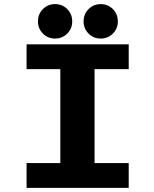

<svg xmlns="http://www.w3.org/2000/svg" viewBox="-20 -916 750 936"><path d="M607.5 -579H441V-121H607.5V0H109.5V-121H274V-579H109.5V-700H607.5ZM248.5 -728Q213.5 -728 189.2 -752.2Q165 -776.5 165 -811.5Q165 -847.5 189.2 -871.8Q213.5 -896 248.5 -896Q283.5 -896 307.8 -871.8Q332 -847.5 332 -811.5Q332 -776.5 307.8 -752.2Q283.5 -728 248.5 -728ZM471 -728Q436 -728 411.8 -752.2Q387.5 -776.5 387.5 -811.5Q387.5 -847.5 411.8 -871.8Q436 -896 471 -896Q506 -896 530.2 -871.8Q554.5 -847.5 554.5 -811.5Q554.5 -776.5 530.2 -752.2Q506 -728 471 -728Z"/></svg>

Font: League Mono
Style: Bold
Weight: 700
Width: 6
Designer: Tyler Finck
Foundry: The League of Moveable Type / Tyler Finck
Version: Version 2.300;RELEASE